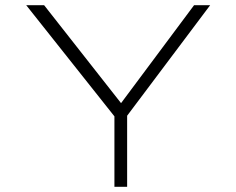

<svg xmlns="http://www.w3.org/2000/svg" viewBox="-20 -720 911 740"><path d="M421 0V-305L431 -259L81 -700H150L454 -313L438 -311L728 -700H790L458 -258L470 -313V0Z"/></svg>

Font: Lexend Tera ExtraLight
Style: Regular
Weight: 250
Designer: Bonnie Shaver-Troup, Thomas Jockin
Foundry: Lexend
Version: Version 1.007